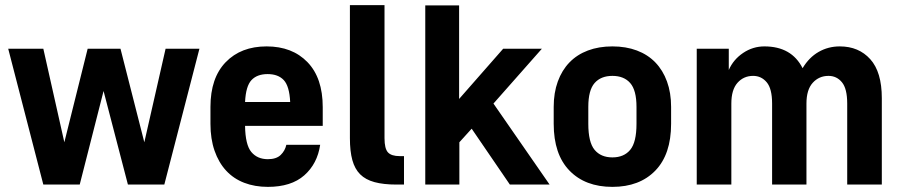

<svg xmlns="http://www.w3.org/2000/svg" viewBox="-20 -720 3514 749"><path d="M12 -530H149L231 -165L322 -530H450L543 -165L626 -530H758L621 0H479L384 -365L291 0H149Z M1025 9Q974 9 932.5 -7Q891 -23 862 -54.5Q833 -86 817 -132Q801 -178 801 -237V-303Q801 -416 860.5 -477.5Q920 -539 1020 -539Q1120 -539 1179.5 -477.5Q1239 -416 1239 -302V-229H936Q937 -155 960.5 -127Q984 -99 1025 -99Q1058 -99 1075 -115.5Q1092 -132 1097 -155H1229Q1218 -81 1167 -36Q1116 9 1025 9ZM1024 -431Q983 -431 961 -407.5Q939 -384 936 -322H1112Q1109 -384 1087 -407.5Q1065 -431 1024 -431Z M1527 0Q1476 0 1441 -9.5Q1406 -19 1385 -40Q1364 -61 1354.5 -95.5Q1345 -130 1345 -181V-700H1480V-181Q1480 -140 1493.5 -125.5Q1507 -111 1539 -111H1556V0Z M1639 -699H1771V-334L1943 -530H2094L1905 -316L2124 0H1969L1820 -218L1772 -165V0H1639Z M2369 9Q2263 9 2201.5 -54.5Q2140 -118 2140 -237V-303Q2140 -358 2156 -402Q2172 -446 2201.5 -476.5Q2231 -507 2273.5 -523Q2316 -539 2369 -539Q2422 -539 2464.5 -523Q2507 -507 2536.5 -476.5Q2566 -446 2582 -402Q2598 -358 2598 -303V-237Q2598 -118 2536.5 -54.5Q2475 9 2369 9ZM2369 -106Q2414 -106 2438.5 -135.5Q2463 -165 2463 -237V-303Q2463 -368 2438.5 -396Q2414 -424 2369 -424Q2324 -424 2299.5 -396Q2275 -368 2275 -303V-237Q2275 -165 2299.5 -135.5Q2324 -106 2369 -106Z M2698 -530H2823V-447Q2841 -488 2879 -513.5Q2917 -539 2962 -539Q3068 -539 3111 -454Q3136 -496 3173.5 -517.5Q3211 -539 3256 -539Q3330 -539 3375 -489Q3420 -439 3420 -337V0H3285V-316Q3285 -374 3264.5 -399Q3244 -424 3212 -424Q3175 -424 3150.5 -397Q3126 -370 3126 -316V0H2992V-316Q2992 -374 2971 -399Q2950 -424 2918 -424Q2881 -424 2857 -397Q2833 -370 2833 -316V0H2698Z"/></svg>

Font: 
Style: 㨦
Weight: 700
Designer: A.Korolkova, Vitaly Kuzmin
Foundry: ParaType Ltd
Version: Version 2.000